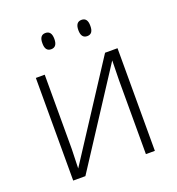

<svg xmlns="http://www.w3.org/2000/svg" viewBox="-131 -827 861 933"><g transform="rotate(-20 300.0 -360.0)"><path d="M134.8 -530.8V-147L131.8 -46.9L446.8 -530.8H511.2V0H464.8V-381.3L466.8 -483.9L151.9 0H88.9V-530.8ZM424.3 -678.2Q424.8 -636.2 393.6 -636.2Q362.3 -636.2 362.3 -678.2Q362.3 -720.2 393.6 -720.2Q424.8 -720.2 424.3 -678.2ZM176.3 -678.2Q175.8 -720.2 207 -720.2Q238.3 -720.2 238.3 -678.2Q238.3 -636.2 207 -636.2Q175.8 -636.2 176.3 -678.2Z"/></g></svg>

Font: OpenSans-Light
Style: Regular
Weight: 300
Foundry: Ascender Corporation
Version: Version 1.10